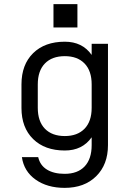

<svg xmlns="http://www.w3.org/2000/svg" viewBox="-20 -762 640 930"><path d="M293 148Q209 148 152.5 108Q96 68 86 -1H165Q174 39 207.5 59.5Q241 80 293 80Q356 80 390 44Q424 8 424 -59V-97Q379 -33 294 -33Q197 -33 140.5 -88.5Q84 -144 84 -239V-353Q84 -449 140.5 -504.5Q197 -560 294 -560Q379 -560 424 -496V-550H503V-59Q503 35 446 91.5Q389 148 293 148ZM294 -490Q232 -490 197.5 -454.5Q163 -419 163 -353V-240Q163 -174 197.5 -138.5Q232 -103 294 -103Q355 -103 389.5 -138.5Q424 -174 424 -240V-353Q424 -419 389.5 -454.5Q355 -490 294 -490ZM239 -742H355V-629H239Z"/></svg>

Font: Tiny Light
Style: Regular
Weight: 300
Monospace: yes
Designer: Philipp Nurullin, Konstantin Bulenkov
Foundry: JetBrains
Version: Version 2.251; ttfautohint (v1.8.4.7-5d5b)